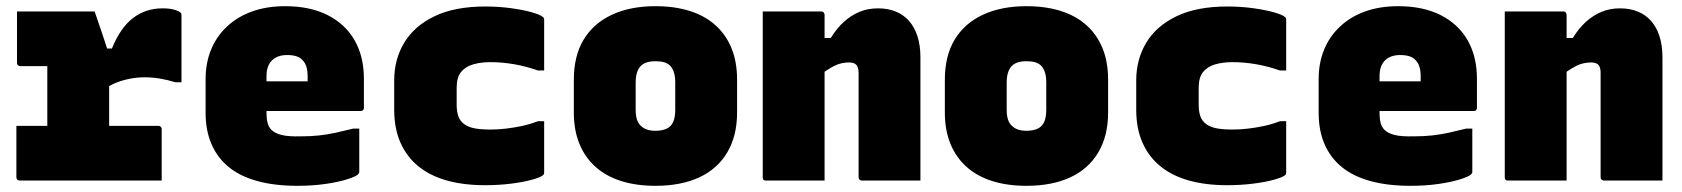

<svg xmlns="http://www.w3.org/2000/svg" viewBox="-20 -584 5440 621"><path d="M133 -106V-194Q133 -207 133 -219Q133 -231 133 -244Q133 -257 133 -269Q133 -286 133 -303Q133 -320 133 -337Q133 -354 133 -370H115Q98 -370 80 -370Q62 -370 46 -370Q41 -370 38 -373Q35 -376 35 -381Q35 -422 35 -463.5Q35 -505 35 -547Q39 -547 57 -547Q75 -547 100.5 -547Q126 -547 155.5 -547Q185 -547 212 -547Q239 -547 259 -547Q279 -547 286 -547Q286 -547 291 -532.5Q296 -518 303 -497.5Q310 -477 317 -456Q324 -435 328.5 -420.5Q333 -406 333 -406Q333 -371 333 -334.5Q333 -298 333 -260.5Q333 -223 333 -184Q333 -145 333 -106ZM305 -427H342Q369 -494 410 -525.5Q451 -557 506 -557Q529 -557 544 -552.5Q559 -548 564 -543Q566 -542 566.5 -539.5Q567 -537 567 -533Q567 -479 567 -425.5Q567 -372 567 -318H547Q521 -326 496.5 -330Q472 -334 448 -334Q425 -334 401 -329.5Q377 -325 354.5 -316Q332 -307 315 -293ZM33 -177H492Q496 -177 498 -175.5Q500 -174 501.5 -172Q503 -170 503 -166Q503 -143 503 -113Q503 -83 503 -52.5Q503 -22 503 0H45Q39 0 36 -3Q33 -6 33 -11Q33 -33 33 -63.5Q33 -94 33 -124.5Q33 -155 33 -177Z M902 -564Q983 -564 1040 -535Q1097 -506 1127 -453.5Q1157 -401 1157 -329V-235Q1157 -232 1155.5 -229.5Q1154 -227 1152 -226Q1150 -225 1146 -225H915Q900 -225 885.5 -225Q871 -225 857 -225H798V-321H975Q975 -325 975 -327.5Q975 -330 975 -336Q975 -355 971 -368Q967 -381 959 -389Q951 -398 938.5 -402Q926 -406 909 -406Q877 -406 859.5 -388.5Q842 -371 842 -338V-217Q842 -200 845.5 -186.5Q849 -173 858 -164Q869 -153 890.5 -147.5Q912 -142 953 -143Q985 -143 1012.5 -146Q1040 -149 1067 -155Q1094 -161 1122 -168H1142Q1142 -132 1142 -98.5Q1142 -65 1142 -28Q1142 -26 1141 -24Q1140 -22 1138 -20Q1131 -13 1102.5 -4Q1074 5 1032.5 11Q991 17 942 17Q868 17 812 1.5Q756 -14 719.5 -44Q683 -74 664 -118Q645 -162 645 -219V-328Q645 -380 662.5 -423Q680 -466 714 -498Q748 -530 795.5 -547Q843 -564 902 -564Z M1550 -563Q1593 -563 1633 -557.5Q1673 -552 1701 -544Q1729 -536 1737 -528Q1739 -527 1739.5 -524.5Q1740 -522 1740 -520Q1740 -479 1740 -438Q1740 -397 1740 -356H1720Q1680 -370 1641.5 -376.5Q1603 -383 1566 -383Q1536 -383 1511 -376Q1486 -369 1471.5 -351.5Q1457 -334 1457 -300V-246Q1457 -227 1461 -212.5Q1465 -198 1475 -188Q1487 -176 1508 -170.5Q1529 -165 1566 -165Q1591 -165 1616.5 -168Q1642 -171 1668 -176.5Q1694 -182 1720 -192H1740Q1740 -151 1740 -109.5Q1740 -68 1740 -26Q1740 -24 1739.5 -22Q1739 -20 1737 -18Q1730 -11 1701.5 -3Q1673 5 1633 10Q1593 15 1549 15Q1480 15 1426 0Q1372 -15 1334 -45.5Q1296 -76 1275.5 -122Q1255 -168 1255 -229V-324Q1255 -392 1287.5 -446Q1320 -500 1385.5 -531.5Q1451 -563 1550 -563Z M2100 -564Q2162 -564 2211 -548.5Q2260 -533 2294 -502.5Q2328 -472 2346 -428Q2364 -384 2364 -326V-220Q2364 -145 2332.5 -91.5Q2301 -38 2242 -10.5Q2183 17 2100 17Q2038 17 1989 1.5Q1940 -14 1906 -44.5Q1872 -75 1854 -119Q1836 -163 1836 -220V-326Q1836 -403 1867.5 -455.5Q1899 -508 1958.5 -536Q2018 -564 2100 -564ZM2100 -386Q2078 -386 2064 -379Q2050 -372 2043 -356.5Q2036 -341 2036 -317V-229Q2036 -211 2040 -198Q2044 -185 2053 -177Q2061 -169 2072.5 -165Q2084 -161 2100 -161Q2122 -161 2136.5 -168Q2151 -175 2157.5 -190Q2164 -205 2164 -229V-317Q2164 -336 2160 -349Q2156 -362 2148 -371Q2140 -379 2128.5 -382.5Q2117 -386 2100 -386Z M2957 0Q2909 0 2862.5 0Q2816 0 2768 0Q2765 0 2762.5 -1.5Q2760 -3 2758.5 -5Q2757 -7 2757 -11Q2757 -67 2757 -123.5Q2757 -180 2757 -236.5Q2757 -293 2757 -349Q2757 -366 2750 -374Q2743 -382 2726 -382Q2715 -382 2702.5 -379.5Q2690 -377 2677.5 -370.5Q2665 -364 2651.5 -355Q2638 -346 2625 -332V-461H2667Q2686 -492 2709 -513Q2732 -534 2759.5 -545.5Q2787 -557 2820 -557Q2852 -557 2877.5 -546.5Q2903 -536 2920.5 -516Q2938 -496 2947.5 -466.5Q2957 -437 2957 -399Q2957 -347 2957 -297Q2957 -247 2957 -197.5Q2957 -148 2957 -98Q2957 -74 2957 -49.5Q2957 -25 2957 0ZM2647 0Q2620 0 2586 0Q2552 0 2518 0Q2484 0 2458 0Q2455 0 2453 -0.5Q2451 -1 2449.5 -2.5Q2448 -4 2447.5 -6Q2447 -8 2447 -11Q2447 -66 2447 -120.5Q2447 -175 2447 -230Q2447 -285 2447 -339.5Q2447 -394 2447 -449Q2447 -476 2447 -501Q2447 -526 2447 -547Q2476 -547 2510.5 -547Q2545 -547 2578.5 -547Q2612 -547 2636 -547Q2640 -547 2642 -545.5Q2644 -544 2645.5 -541.5Q2647 -539 2647 -535Q2647 -447 2647 -357.5Q2647 -268 2647 -178.5Q2647 -89 2647 0Z M3300 -564Q3362 -564 3411 -548.5Q3460 -533 3494 -502.5Q3528 -472 3546 -428Q3564 -384 3564 -326V-220Q3564 -145 3532.5 -91.5Q3501 -38 3442 -10.5Q3383 17 3300 17Q3238 17 3189 1.5Q3140 -14 3106 -44.5Q3072 -75 3054 -119Q3036 -163 3036 -220V-326Q3036 -403 3067.5 -455.5Q3099 -508 3158.5 -536Q3218 -564 3300 -564ZM3300 -386Q3278 -386 3264 -379Q3250 -372 3243 -356.5Q3236 -341 3236 -317V-229Q3236 -211 3240 -198Q3244 -185 3253 -177Q3261 -169 3272.5 -165Q3284 -161 3300 -161Q3322 -161 3336.5 -168Q3351 -175 3357.5 -190Q3364 -205 3364 -229V-317Q3364 -336 3360 -349Q3356 -362 3348 -371Q3340 -379 3328.5 -382.5Q3317 -386 3300 -386Z M3950 -563Q3993 -563 4033 -557.5Q4073 -552 4101 -544Q4129 -536 4137 -528Q4139 -527 4139.5 -524.5Q4140 -522 4140 -520Q4140 -479 4140 -438Q4140 -397 4140 -356H4120Q4080 -370 4041.5 -376.5Q4003 -383 3966 -383Q3936 -383 3911 -376Q3886 -369 3871.5 -351.5Q3857 -334 3857 -300V-246Q3857 -227 3861 -212.5Q3865 -198 3875 -188Q3887 -176 3908 -170.5Q3929 -165 3966 -165Q3991 -165 4016.5 -168Q4042 -171 4068 -176.5Q4094 -182 4120 -192H4140Q4140 -151 4140 -109.5Q4140 -68 4140 -26Q4140 -24 4139.5 -22Q4139 -20 4137 -18Q4130 -11 4101.5 -3Q4073 5 4033 10Q3993 15 3949 15Q3880 15 3826 0Q3772 -15 3734 -45.5Q3696 -76 3675.5 -122Q3655 -168 3655 -229V-324Q3655 -392 3687.5 -446Q3720 -500 3785.5 -531.5Q3851 -563 3950 -563Z M4502 -564Q4583 -564 4640 -535Q4697 -506 4727 -453.5Q4757 -401 4757 -329V-235Q4757 -232 4755.5 -229.5Q4754 -227 4752 -226Q4750 -225 4746 -225H4515Q4500 -225 4485.5 -225Q4471 -225 4457 -225H4398V-321H4575Q4575 -325 4575 -327.5Q4575 -330 4575 -336Q4575 -355 4571 -368Q4567 -381 4559 -389Q4551 -398 4538.5 -402Q4526 -406 4509 -406Q4477 -406 4459.5 -388.5Q4442 -371 4442 -338V-217Q4442 -200 4445.5 -186.5Q4449 -173 4458 -164Q4469 -153 4490.5 -147.5Q4512 -142 4553 -143Q4585 -143 4612.5 -146Q4640 -149 4667 -155Q4694 -161 4722 -168H4742Q4742 -132 4742 -98.5Q4742 -65 4742 -28Q4742 -26 4741 -24Q4740 -22 4738 -20Q4731 -13 4702.5 -4Q4674 5 4632.5 11Q4591 17 4542 17Q4468 17 4412 1.5Q4356 -14 4319.5 -44Q4283 -74 4264 -118Q4245 -162 4245 -219V-328Q4245 -380 4262.5 -423Q4280 -466 4314 -498Q4348 -530 4395.5 -547Q4443 -564 4502 -564Z M5357 0Q5309 0 5262.5 0Q5216 0 5168 0Q5165 0 5162.5 -1.5Q5160 -3 5158.5 -5Q5157 -7 5157 -11Q5157 -67 5157 -123.5Q5157 -180 5157 -236.5Q5157 -293 5157 -349Q5157 -366 5150 -374Q5143 -382 5126 -382Q5115 -382 5102.5 -379.5Q5090 -377 5077.5 -370.5Q5065 -364 5051.5 -355Q5038 -346 5025 -332V-461H5067Q5086 -492 5109 -513Q5132 -534 5159.5 -545.5Q5187 -557 5220 -557Q5252 -557 5277.5 -546.5Q5303 -536 5320.5 -516Q5338 -496 5347.5 -466.5Q5357 -437 5357 -399Q5357 -347 5357 -297Q5357 -247 5357 -197.5Q5357 -148 5357 -98Q5357 -74 5357 -49.5Q5357 -25 5357 0ZM5047 0Q5020 0 4986 0Q4952 0 4918 0Q4884 0 4858 0Q4855 0 4853 -0.5Q4851 -1 4849.5 -2.5Q4848 -4 4847.5 -6Q4847 -8 4847 -11Q4847 -66 4847 -120.5Q4847 -175 4847 -230Q4847 -285 4847 -339.5Q4847 -394 4847 -449Q4847 -476 4847 -501Q4847 -526 4847 -547Q4876 -547 4910.5 -547Q4945 -547 4978.5 -547Q5012 -547 5036 -547Q5040 -547 5042 -545.5Q5044 -544 5045.5 -541.5Q5047 -539 5047 -535Q5047 -447 5047 -357.5Q5047 -268 5047 -178.5Q5047 -89 5047 0Z"/></svg>

Font: Recursive Monospace Black
Style: Regular
Weight: 900
Version: Version 1.047